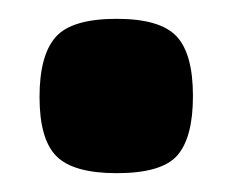

<svg xmlns="http://www.w3.org/2000/svg" viewBox="-20 -389 247 204"><path d="M104 -205Q58 -205 40 -223Q22 -241 22 -286Q22 -330 39 -349.5Q56 -369 104 -369Q150 -369 167.5 -350.5Q185 -332 185 -287Q185 -243 168.5 -224Q152 -205 104 -205Z"/></svg>

Font: Fredoka SemiBold
Style: Regular
Weight: 600
Designer: Ben Nathan
Foundry: Milena B. Brandão, Ben Nathan
Version: Version 2.001